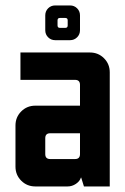

<svg xmlns="http://www.w3.org/2000/svg" viewBox="-20 -671 451 691"><path d="M215 -606.4H195.7Q187.1 -606.4 187.1 -597.9V-579.3Q187.1 -570.7 195.7 -570.7H215Q223.6 -570.7 223.6 -579.3V-597.9Q223.6 -606.4 215 -606.4ZM178.6 -651.4H232.1Q247.1 -651.4 257.5 -641.1Q267.9 -630.7 267.9 -615.7V-562.1Q267.9 -547.1 257.5 -536.8Q247.1 -526.4 232.1 -526.4H178.6Q163.6 -526.4 153.2 -536.8Q142.9 -547.1 142.9 -562.1V-615.7Q142.9 -630.7 153.2 -641.1Q163.6 -651.4 178.6 -651.4ZM267.9 -191.4H160.7Q142.9 -191.4 142.9 -173.6V-116.4Q142.9 -98.6 160.7 -98.6H250Q267.9 -98.6 267.9 -116.4ZM53.6 -482.1H303.6Q333.6 -482.1 354.3 -461.4Q375 -440.7 375 -410.7V0H282.1L272.1 -32.1H271.4Q267.1 -18.6 253.2 -9.3Q239.3 0 223.6 0H107.1Q77.1 0 56.4 -20.7Q35.7 -41.4 35.7 -71.4V-219.3Q35.7 -249.3 56.4 -270Q77.1 -290.7 107.1 -290.7H267.9V-365.7Q267.9 -383.6 250 -383.6H53.6Z"/></svg>

Font: Aire Exterior
Style: Regular
Weight: 400
Width: 4
Designer: Jayvee Enaguas (HarvettFox96)
Version: 20190503.02